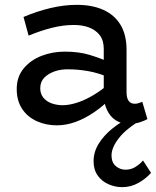

<svg xmlns="http://www.w3.org/2000/svg" viewBox="-20 -503 643 792"><path d="M510 8Q481 8 458 -6.5Q435 -21 421.5 -49Q408 -77 408 -116V-301Q408 -337 391 -358.5Q374 -380 346.5 -390Q319 -400 285 -400Q240 -400 193 -388Q146 -376 98 -356L77 -433Q131 -456 187 -469.5Q243 -483 297 -483Q361 -483 407 -462Q453 -441 477.5 -400Q502 -359 502 -297V-124Q502 -98 511 -86.5Q520 -75 536 -75Q545 -75 553 -78Q561 -81 567 -83L588 -12Q577 -5 556.5 1.5Q536 8 510 8ZM214 14Q170 14 132 -3Q94 -20 71.5 -53.5Q49 -87 49 -136Q49 -186 77.5 -220.5Q106 -255 151 -272.5Q196 -290 247 -290Q306 -290 350 -276.5Q394 -263 441 -243V-179Q388 -202 344.5 -209.5Q301 -217 264 -217Q233 -218 206.5 -209Q180 -200 163 -183Q146 -166 146 -139Q146 -116 159 -100Q172 -84 193.5 -76.5Q215 -69 239 -69Q265 -69 298 -79.5Q331 -90 367.5 -112Q404 -134 441 -167L439 -99Q405 -65 367.5 -39.5Q330 -14 291.5 0Q253 14 214 14ZM484 269Q455 269 427.5 257Q400 245 383 221Q366 197 366 162Q366 124 387 90Q408 56 442 28.5Q476 1 514 -18L570 -13Q501 27 470.5 66.5Q440 106 440 138Q440 167 457.5 182Q475 197 498 197Q520 197 538 186Q556 175 570 159L603 210Q582 234 551 251.5Q520 269 484 269Z"/></svg>

Font: BioRhyme
Style: Regular
Weight: 400
Designer: Aoife Mooney
Foundry: Aoife Mooney Type
Version: Version 1.600;gftools[0.9.33]